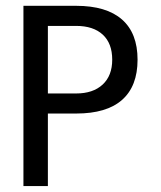

<svg xmlns="http://www.w3.org/2000/svg" viewBox="-20 -624 540 644"><path d="M140.6 -537.1V-310.5H235.4Q292 -310.5 324.2 -340.3Q356.4 -370.1 356.4 -423.8Q356.4 -478.5 324.7 -507.8Q293 -537.1 235.4 -537.1ZM58.6 -604.5H235.4Q336.9 -604.5 389.2 -558.6Q441.4 -512.7 441.4 -423.8Q441.4 -335 389.6 -289.1Q337.9 -243.2 235.4 -243.2H140.6V0H58.6Z"/></svg>

Font: BabelStone Irk Bitig Colour
Style: Regular
Weight: 400
Designer: Andrew West
Foundry: BabelStone
Version: Version 1.03 June 7, 2023